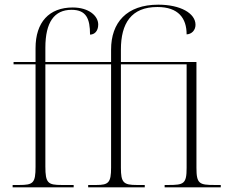

<svg xmlns="http://www.w3.org/2000/svg" viewBox="-20 -801 973 821"><path d="M34 0H295V-10H244C185 -10 174 -18 174 -89V-526H455V-84C455 -20 444 -10 392 -10H357V0H599V-10H565C508 -10 497 -20 497 -84V-526H778V-83C778 -15 766 -10 700 -10H684V0H924V-10H898C832 -10 820 -15 820 -84V-536H497V-589C497 -701 541 -771 653 -771C743 -771 778 -723 778 -654C800 -655 816 -672 816 -695C816 -744 752 -781 657 -781C521 -781 455 -704 455 -589V-536H174V-597C174 -706 212 -759 286 -759C349 -759 365 -721 365 -653C383 -653 400 -667 400 -696C400 -733 360 -769 291 -769C190 -769 132 -706 132 -595V-536H38V-526H132V-88C132 -18 122 -10 62 -10H34Z"/></svg>

Font: Noto Serif Display ExtraLight
Style: Regular
Weight: 200
Designer: Monotype Design Team
Foundry: Monotype Imaging Inc.
Version: Version 2.009